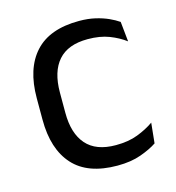

<svg xmlns="http://www.w3.org/2000/svg" viewBox="-83 -572 600 655"><g transform="rotate(-15 217.0 -244.5)"><path d="M253.8 11.1Q148.9 11.1 97.7 -45.7Q46.4 -102.4 46.4 -206.6V-282.3Q46.4 -386.8 97.9 -443.2Q149.3 -499.7 253.8 -499.7Q284.9 -499.7 310.4 -493.8Q336 -487.8 356.2 -478.7Q376.4 -469.5 390.4 -459.7L397.6 -389.1Q373.8 -407.1 341.7 -419.6Q309.6 -432.1 265.9 -432.1Q196.1 -432.1 161.9 -393.2Q127.7 -354.4 127.7 -280.7V-208.7Q127.7 -136.1 161.9 -97Q196.1 -57.8 266.2 -57.8Q310.8 -57.8 343.7 -70.5Q376.6 -83.1 402 -100.9L394.7 -29.5Q372.4 -14.4 337 -1.7Q301.6 11.1 253.8 11.1Z"/></g></svg>

Font: Anek Devanagari Medium
Style: Regular
Weight: 500
Designer: Kailash Malviya (Devanagari) & Yesha Goshar (Latin)
Foundry: Ek Type
Version: Version 1.003